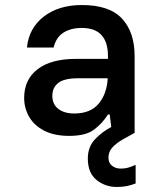

<svg xmlns="http://www.w3.org/2000/svg" viewBox="-20 -528 640 763"><path d="M255 12Q196 12 156 -8.5Q116 -29 96 -63.5Q76 -98 76 -139Q76 -212 129.5 -253Q183 -294 281 -294H409V-305Q409 -417 305 -417Q262 -417 232.5 -398.5Q203 -380 193 -339H87Q95 -417 154.5 -462.5Q214 -508 305 -508Q415 -508 465 -454Q515 -400 515 -305V0H425L416 -73H409Q387 -38 354 -13Q321 12 255 12ZM275 -77Q340 -77 372.5 -116.5Q405 -156 408 -217H292Q235 -217 211.5 -198.5Q188 -180 188 -147Q188 -114 211.5 -95.5Q235 -77 275 -77ZM444 215Q398 215 363.5 187Q329 159 329 102Q329 56 357 26Q385 -4 425 -25L485 -57L515 0L468 26Q442 41 426.5 58Q411 75 411 98Q411 120 425.5 131Q440 142 460 142Q476 142 488.5 138.5Q501 135 519 127V201Q501 208 484 211.5Q467 215 444 215Z"/></svg>

Font: DM Mono Medium
Style: Regular
Weight: 500
Designer: Colophon Foundry
Foundry: Colophon Foundry
Version: Version 1.000; ttfautohint (v1.8.2.53-6de2)